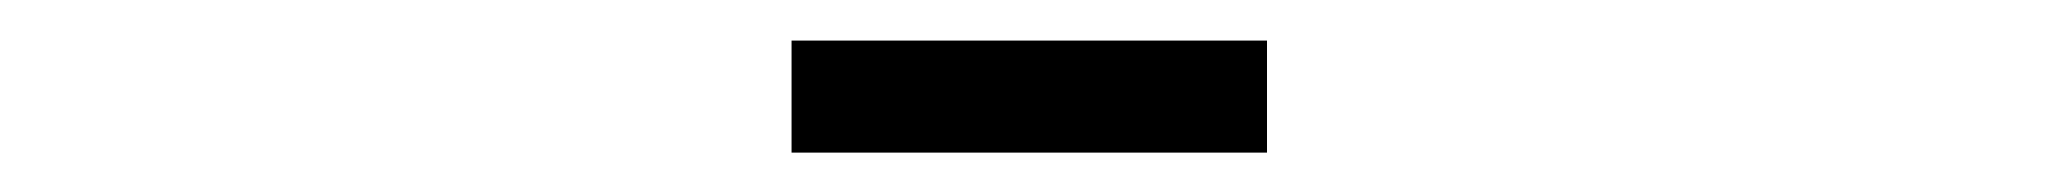

<svg xmlns="http://www.w3.org/2000/svg" viewBox="-20 -540 1040 97"><path d="M379.9 -462.9V-519.5H620.1V-462.9Z"/></svg>

Font: Gen Shin Gothic Monospace Normal
Style: Regular
Weight: 350
Designer: [Source Han Sans]
Ryoko NISHIZUKA  (kana & ideographs); Paul D. Hunt (Latin, Greek & Cyrillic); Wenlong ZHANG  (bopomofo
Version: Version 1.002.20150607